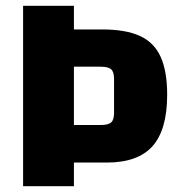

<svg xmlns="http://www.w3.org/2000/svg" viewBox="-20 -645 616 665"><path d="M335 -543Q415 -543 464.5 -520.5Q514 -498 536.5 -448Q559 -398 559 -317Q559 -196 508.5 -139Q458 -82 350 -82H236V0H60V-625H236V-543ZM375 -254V-372Q375 -396 365 -405Q355 -414 328 -414H236V-212H328Q355 -212 365 -221Q375 -230 375 -254Z"/></svg>

Font: Changa ExtraLight
Style: Bold
Weight: 700
Version: Version 3.002; ttfautohint (v1.8.2)